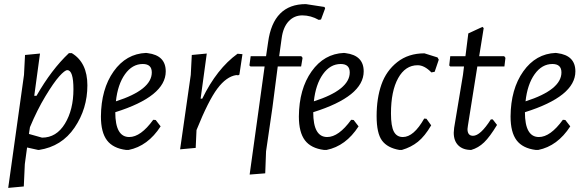

<svg xmlns="http://www.w3.org/2000/svg" viewBox="-20 -724 2852 936"><path d="M175 -463 147 -257H158Q231 -385 316 -465H330Q406 -419 406 -308Q406 -194 343.5 -102Q281 -10 170 7H166L112 -5L101 76L96 185L20 192L97 -359L102 -456ZM308 -382Q296 -382 269 -352Q242 -322 201.5 -255Q161 -188 126 -104L121 -71L185 -53Q255 -53 296.5 -121Q338 -189 338 -289Q338 -382 308 -382Z M763 -108Q701 -12 607 7H595Q531 -1 501.5 -40Q472 -79 472 -156Q473 -290 534 -376Q595 -462 692 -466L700 -465Q788 -454 788 -376Q788 -254 542 -177Q542 -56 610 -56Q666 -56 727 -140L739 -139ZM676 -412Q625 -412 589.5 -362.5Q554 -313 545 -230Q720 -286 720 -371Q720 -412 676 -412Z M988 -463 958 -243H966Q1037 -389 1138 -462L1162 -460L1147 -360L1141 -357L1132 -358Q1084 -351 1040 -292.5Q996 -234 938 -90L934 -3L858 4L910 -359L915 -456Z M1449 -450 1455 -442 1448 -400H1334L1308 -199L1277 14L1273 121L1197 127L1241 -190L1270 -400H1201L1196 -405L1202 -450H1277L1287 -518Q1312 -704 1471 -704L1562 -690L1565 -683L1545 -629L1534 -627Q1495 -649 1454 -649Q1414 -649 1387 -620Q1360 -591 1353 -537L1341 -450Z M1728 -108Q1666 -12 1572 7H1560Q1496 -1 1466.5 -40Q1437 -79 1437 -156Q1438 -290 1499 -376Q1560 -462 1657 -466L1665 -465Q1753 -454 1753 -376Q1753 -254 1507 -177Q1507 -56 1575 -56Q1631 -56 1692 -140L1704 -139ZM1641 -412Q1590 -412 1554.5 -362.5Q1519 -313 1510 -230Q1685 -286 1685 -371Q1685 -412 1641 -412Z M2049 -464 2113 -444 2119 -433 2099 -374 2083 -371Q2049 -406 2016 -406Q1956 -406 1921 -343Q1886 -280 1886 -171Q1886 -109 1900 -82.5Q1914 -56 1944 -56Q1997 -56 2048 -146L2059 -145L2082 -113Q2051 -60 2017.5 -33Q1984 -6 1939 7H1927Q1869 -3 1842.5 -38.5Q1816 -74 1816 -158Q1816 -245 1839.5 -312Q1863 -379 1917 -421.5Q1971 -464 2049 -464Z M2277 7Q2237 7 2214.5 -15Q2192 -37 2192 -77L2194 -101L2237 -359L2242 -400H2175L2170 -405L2175 -450H2249L2263 -561L2332 -593L2338 -587L2316 -450H2438L2444 -442L2439 -400H2307L2261 -111L2259 -95Q2259 -62 2286 -62Q2322 -62 2373 -142H2382L2403 -115Q2368 -57 2340 -30Q2312 -3 2277 7Z M2760 -108Q2698 -12 2604 7H2592Q2528 -1 2498.5 -40Q2469 -79 2469 -156Q2470 -290 2531 -376Q2592 -462 2689 -466L2697 -465Q2785 -454 2785 -376Q2785 -254 2539 -177Q2539 -56 2607 -56Q2663 -56 2724 -140L2736 -139ZM2673 -412Q2622 -412 2586.5 -362.5Q2551 -313 2542 -230Q2717 -286 2717 -371Q2717 -412 2673 -412Z"/></svg>

Font: Alegreya Sans
Style: Italic
Weight: 400
Italic angle: -7°
Designer: Juan Pablo del Peral
Foundry: Huerta Tipografica
Version: Version 2.007